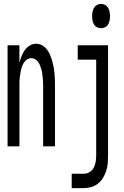

<svg xmlns="http://www.w3.org/2000/svg" viewBox="-20 -753 640 988"><path d="M500 -608Q489 -608 479 -613Q469 -618 463.5 -627.5Q458 -637 456 -648Q454 -659 454 -670Q454 -681 456 -692Q458 -703 463.5 -712.5Q469 -722 479 -727.5Q489 -733 500 -733Q511 -733 521 -727.5Q531 -722 536.5 -712.5Q542 -703 544 -692Q546 -681 546 -670Q546 -659 544 -648Q542 -637 536.5 -627.5Q531 -618 521 -613Q511 -608 500 -608ZM19 0V-520H80V-429Q84 -446 90.5 -463Q97 -480 107 -494.5Q117 -509 133 -518.5Q149 -528 166 -528Q182 -528 196.5 -520Q211 -512 221.5 -498.5Q232 -485 238 -470Q244 -455 248.5 -439.5Q253 -424 256 -408Q259 -392 260.5 -375.5Q262 -359 262.5 -342.5Q263 -326 263 -310V0H202V-310Q202 -321 201.5 -331.5Q201 -342 200 -352.5Q199 -363 197.5 -374Q196 -385 193 -395Q190 -405 186.5 -415Q183 -425 176.5 -434Q170 -443 160.5 -448.5Q151 -454 141 -454Q131 -454 121.5 -448.5Q112 -443 105.5 -434Q99 -425 95 -415Q91 -405 88.5 -395Q86 -385 84.5 -374Q83 -363 81.5 -352.5Q80 -342 80 -331.5Q80 -321 80 -310V0ZM349 215V141H411Q427 141 441 132.5Q455 124 462.5 109.5Q470 95 472.5 78.5Q475 62 475 46V-446H380V-520H536V46Q536 66 534.5 86Q533 106 527 125Q521 144 511 161Q501 178 485 191Q469 204 450 209.5Q431 215 411 215Z"/></svg>

Font: R Plex Mono
Style: Regular
Weight: 400
Monospace: yes
Designer: Belleve Invis
Foundry: Belleve Invis
Version: Version 31.8.0